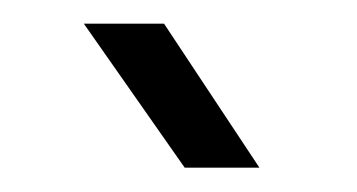

<svg xmlns="http://www.w3.org/2000/svg" viewBox="-20 -778 294 158"><path d="M132 -640 49 -758.5H115L193.5 -640Z"/></svg>

Font: Big Shoulders
Style: Regular
Weight: 400
Designer: Patric King
Foundry: XO Type Co
Version: Version 2.002